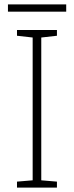

<svg xmlns="http://www.w3.org/2000/svg" viewBox="-20 -850 334 870"><path d="M280 -830H16V-797H280ZM238 0V-27L167 -33V-680L238 -688V-714H57V-688L128 -680V-33L57 -27V0Z"/></svg>

Font: Noto Sans Sinhala ExtraLight
Style: Regular
Weight: 200
Designer: Jelle Bosma - Monotype Design Team
Foundry: Monotype Imaging Inc.
Version: Version 2.006